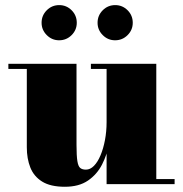

<svg xmlns="http://www.w3.org/2000/svg" viewBox="-20 -704 700 734"><path d="M228 10Q173 10 141.2 -9.8Q109.5 -29.5 96 -63.5Q82.5 -97.5 82.5 -141V-440.5H12V-460H272.5V-150.5Q272.5 -108.5 275.8 -88.2Q279 -68 286.8 -61.8Q294.5 -55.5 308.5 -55.5Q325 -55.5 339.2 -70Q353.5 -84.5 364.2 -110Q375 -135.5 381.2 -168.2Q387.5 -201 387.5 -237.5H405Q405 -199 397.2 -156Q389.5 -113 370.2 -75.2Q351 -37.5 316.5 -13.8Q282 10 228 10ZM387.5 0V-440.5H327.5V-460H577.5V-19.5H647.5V0ZM420 -550Q392.5 -550 372.8 -569.8Q353 -589.5 353 -617Q353 -645 372.8 -664.8Q392.5 -684.5 420.5 -684.5Q448 -684.5 467.8 -664.8Q487.5 -645 487.5 -617Q487.5 -589.5 467.8 -569.8Q448 -550 420 -550ZM206 -550Q178.5 -550 158.8 -569.8Q139 -589.5 139 -617Q139 -645 158.8 -664.8Q178.5 -684.5 206.5 -684.5Q234 -684.5 253.8 -664.8Q273.5 -645 273.5 -617Q273.5 -589.5 253.8 -569.8Q234 -550 206 -550Z"/></svg>

Font: Bodoni Moda 11pt Black
Style: Regular
Weight: 900
Designer: Owen Earl
Foundry: indestructible type
Version: Version 2.004